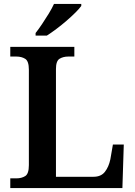

<svg xmlns="http://www.w3.org/2000/svg" viewBox="-20 -951 682 971"><path d="M32 0V-49H63Q89 -49 107.5 -60.5Q126 -72 126 -116V-598Q126 -642 107.5 -653.5Q89 -665 63 -665H32V-714H356V-665H325Q300 -665 281.5 -654Q263 -643 263 -602V-57H453Q491 -57 510.5 -82Q530 -107 538 -145L551 -220H606L599 0ZM160 -784Q175 -803 192.5 -829Q210 -855 226.5 -882Q243 -909 253 -931H391V-921Q382 -908 362 -888Q342 -868 316.5 -846Q291 -824 265 -804.5Q239 -785 217 -771H160Z"/></svg>

Font: Noto Serif NP Hmong SemiBold
Style: Regular
Weight: 600
Designer: Dalton Maag Ltd
Foundry: Dalton Maag Ltd
Version: Version 1.001; ttfautohint (v1.8.4.7-5d5b)